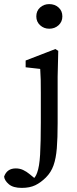

<svg xmlns="http://www.w3.org/2000/svg" viewBox="-100 -688 377 936"><path d="M6 228Q-36 228 -57 210Q-78 192 -80 173Q-66 133 -23 133Q-4 133 12.5 140.5Q29 148 47 163L87 196L23 215L22 195Q41 195 56.5 187.5Q72 180 81 154Q92 125 95.5 66Q99 7 99 -92V-236Q99 -274 98.5 -299Q98 -324 96 -352L25 -360V-393L170 -449L184 -440L181 -314V-87Q181 -15 177 34.5Q173 84 161 118Q149 152 124 177Q99 202 72 215Q45 228 6 228ZM140 -548Q114 -548 95.5 -565Q77 -582 77 -608Q77 -635 95.5 -651.5Q114 -668 140 -668Q167 -668 185.5 -651.5Q204 -635 204 -608Q204 -582 185.5 -565Q167 -548 140 -548Z"/></svg>

Font: Lisu Bosa
Style: Regular
Weight: 400
Designer: David Morse, Annie Olsen, Victor Gaultney, Frank Grießhammer (Latin)
Foundry: SIL International
Version: Version 2.000